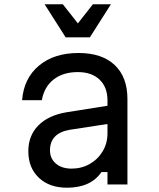

<svg xmlns="http://www.w3.org/2000/svg" viewBox="-20 -860 740 895"><path d="M453 -58Q403 15 292 15Q210 15 161 -31.5Q112 -78 112 -155Q112 -228 159 -275.5Q206 -323 292 -337L481 -367V-392Q481 -454 444 -489Q407 -524 343 -524Q274 -524 230 -489.5Q186 -455 175 -393H83Q91 -495 161.5 -554Q232 -613 346 -613Q455 -613 514.5 -557Q574 -501 574 -399V0H481V-58ZM213 -159Q213 -121 240.5 -97.5Q268 -74 314 -74Q360 -74 398 -95.5Q436 -117 458.5 -154.5Q481 -192 481 -238V-282L305 -255Q213 -239 213 -159ZM497 -840 399 -686H286L188 -840H273L343 -751L413 -840Z"/></svg>

Font: Martian Mono Light
Style: Regular
Weight: 300
Monospace: yes
Designer: Roman Shamin
Foundry: Evil Martians
Version: Version 1.000; ttfautohint (v1.8.4.7-5d5b)